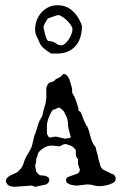

<svg xmlns="http://www.w3.org/2000/svg" viewBox="-20 -720 477 745"><path d="M289.6 -64Q289.1 -64.5 288.1 -67.1Q287.1 -69.8 286.1 -72.8Q285.2 -75.7 284.4 -78.1Q283.7 -80.6 283.7 -81.1Q282.7 -82.5 282.7 -85.2Q282.7 -87.9 282.7 -91.3Q282.7 -94.2 282.7 -97.2Q282.7 -100.1 283.7 -101.6Q276.9 -107.9 275.6 -113Q274.4 -118.2 274.4 -125V-135.3Q274.4 -136.2 273.4 -138.2Q272.5 -140.1 272 -141.1Q270.5 -142.1 266.4 -146.5Q262.2 -150.9 259.8 -151.9Q255.9 -155.3 250 -156.2Q244.1 -157.2 239.7 -160.6Q238.8 -160.6 235.1 -160.6Q231.4 -160.6 230.5 -161.1Q227.1 -160.2 222.4 -158Q217.8 -155.8 216.8 -154.8L211.9 -151.9L188 -154.8H176.3Q169.9 -154.8 163.1 -152.3Q156.2 -149.9 149.7 -146Q143.1 -142.1 137.5 -137Q131.8 -131.8 128.4 -126.5Q127.4 -125.5 126.5 -120.6Q125.5 -115.7 125.5 -114.7Q124.5 -111.8 122.6 -108.6Q120.6 -105.5 120.6 -101.6L119.6 -89.4L116.2 -76.7L120.6 -54.2Q120.6 -53.2 122.1 -51.8Q123.5 -50.3 125.5 -48.3Q130.9 -43 130.9 -42Q130.9 -41.5 132.6 -41Q134.3 -40.5 136.2 -40Q138.2 -39.6 140.1 -39.3Q142.1 -39.1 142.6 -39.1Q145.5 -39.1 150.4 -38.6Q155.3 -38.1 159.9 -36.1Q164.6 -34.2 168 -31Q171.4 -27.8 171.4 -22Q171.4 -16.1 167 -10.7Q162.6 -5.4 156.2 -3.4Q153.8 -2.9 148.4 -2Q143.1 -1 136.7 0.5Q130.4 2 124.5 3.2Q118.7 4.4 116.2 4.9L104.5 0L33.7 4.9Q27.3 3.9 22.7 2.9Q18.1 2 14.4 0Q10.7 -2 8.1 -5.4Q5.4 -8.8 2.4 -15.1Q2.4 -23.9 7.6 -29.5Q12.7 -35.2 20 -39.1Q27.3 -43 35.2 -46.1Q43 -49.3 47.9 -52.2Q47.9 -53.2 49.1 -54Q50.3 -54.7 51.3 -55.7Q55.7 -60.1 60.8 -65.9Q65.9 -71.8 68.4 -78.6Q68.8 -79.1 69.8 -81.5Q70.8 -84 71.8 -86.9Q72.8 -89.8 73.5 -92.3Q74.2 -94.7 74.2 -95.2Q79.6 -109.4 86.9 -120.8Q94.2 -132.3 99.6 -143.6Q100.1 -144 101.1 -146.5Q102.1 -148.9 103 -151.9Q104 -154.8 104.7 -157.2Q105.5 -159.7 105.5 -160.6L113.8 -195.3Q114.3 -195.8 115.2 -198Q116.2 -200.2 117.2 -202.6Q118.2 -205.1 118.9 -207Q119.6 -209 119.6 -209.5L128.4 -238.3Q131.3 -249 136 -256.1Q140.6 -263.2 145 -272.9L147.5 -287.1Q148.4 -289.1 149.4 -293.7Q150.4 -298.3 150.9 -298.8L156.2 -315.9Q156.2 -317.9 157 -321.3Q157.7 -324.7 158.2 -328.6Q158.7 -332.5 159.2 -336.2Q159.7 -339.8 159.7 -341.3V-378.4Q159.7 -379.9 160.9 -382.8Q162.1 -385.7 163.6 -388.9Q165 -392.1 167 -394.8Q168.9 -397.5 171.4 -398.9L188 -404.8Q189.5 -404.8 192.6 -408.4Q195.8 -412.1 196.8 -413.1L213.4 -420.9L226.1 -433.1Q234.4 -433.1 240 -426.5Q245.6 -419.9 249 -413.1Q249.5 -410.6 251.2 -405.3Q252.9 -399.9 254.6 -393.8Q256.3 -387.7 258.1 -382.3Q259.8 -377 259.8 -375V-360.8Q260.7 -359.9 261.7 -357.9Q262.7 -356 263.2 -355Q270 -343.8 274.9 -329.8Q279.8 -315.9 283.7 -301.8Q284.7 -292 284.9 -290.5Q285.2 -289.1 286.1 -289.1Q290.5 -289.1 292.7 -284.9Q294.9 -280.8 297.4 -275.4L303.2 -259.3Q303.2 -257.8 304.7 -254.6Q306.2 -251.5 308.1 -247.6Q310.1 -243.7 311.8 -240Q313.5 -236.3 314 -234.9Q314.5 -234.4 317.4 -230.5Q318.8 -228.5 319.8 -227.1Q320.3 -226.1 321.8 -221.9Q323.2 -217.8 324.7 -212.9Q326.2 -208 327.4 -203.9Q328.6 -199.7 328.6 -198.7Q331.1 -189 334.2 -179Q337.4 -168.9 342.8 -160.6Q342.8 -159.2 346.7 -154.5Q350.6 -149.9 351.1 -148.4L354 -135.3Q356 -127 357.9 -121.6Q359.9 -116.2 360.4 -110.8Q360.4 -109.4 361.6 -105Q362.8 -100.6 364.3 -95.5Q365.7 -90.3 366.9 -86.2Q368.2 -82 368.2 -81.1Q369.1 -75.7 373 -69.3Q377 -63 380.9 -61.5Q381.3 -61 384.5 -59.6Q387.7 -58.1 391.4 -56.4Q395 -54.7 398.2 -53.2Q401.4 -51.8 401.9 -51.8Q407.7 -47.9 412.8 -46.1Q418 -44.4 421.4 -42.2Q424.8 -40 426.8 -36.1Q428.7 -32.2 428.7 -24.4Q428.7 -17.1 420.9 -12Q413.1 -6.8 402.6 -3.7Q392.1 -0.5 381.6 1Q371.1 2.4 366.2 2.4Q353.5 2.4 343 -1Q332.5 -4.4 318.4 -4.4L280.3 0Q275.4 0 268.1 -0.7Q260.7 -1.5 253.7 -3.7Q246.6 -5.9 241.5 -9.8Q236.3 -13.7 236.3 -20.5Q236.3 -29.8 244.6 -33.4Q252.9 -37.1 262.9 -40Q272.9 -43 281.2 -47.1Q289.6 -51.3 289.6 -61.5ZM196.8 -189.9Q197.3 -189.9 200.4 -189.2Q203.6 -188.5 207.8 -187.5Q211.9 -186.5 216.1 -185.5Q220.2 -184.6 222.7 -184.1L233.9 -181.6Q234.4 -182.1 237.8 -182.6Q241.2 -183.1 245.1 -184.1L254.9 -186L245.6 -223.1Q244.6 -227.5 243.9 -235.1Q243.2 -242.7 243.2 -245.1Q243.2 -251.5 241.9 -256.1Q240.7 -260.7 238.8 -265.1Q236.8 -269.5 234.4 -274.2Q231.9 -278.8 229.5 -284.7Q228.5 -288.1 222.9 -292.5Q217.3 -296.9 213.4 -300.8Q211.9 -302.2 208.5 -302.2Q204.1 -302.2 199.7 -298.8Q195.3 -295.4 189.9 -295.4Q185.5 -295.4 180.9 -288.1Q176.3 -280.8 172.1 -271.2Q168 -261.7 165.3 -252.2Q162.6 -242.7 162.1 -238.3V-201.2Q163.1 -199.7 165 -195.3Q167 -190.9 168 -189.9Q168.9 -189 169.9 -187.7Q170.9 -186.5 172.9 -186.5Q173.8 -186.5 177.5 -187Q181.2 -187.5 185.1 -188.2Q189 -189 192.4 -189.5Q195.8 -189.9 196.8 -189.9ZM116.2 -606Q116.2 -624.5 122.6 -641.4Q128.9 -658.2 140.4 -671.1Q151.9 -684.1 167.7 -691.9Q183.6 -699.7 202.1 -699.7Q235.4 -699.7 258.3 -680.4Q281.2 -661.1 293.5 -631.3Q294.9 -630.4 295.9 -625.5Q296.9 -620.6 297.9 -618.7V-617.2Q297.9 -594.7 291.7 -575.4Q285.6 -556.2 273.7 -542.2Q261.7 -528.3 243.9 -520.3Q226.1 -512.2 202.1 -512.2H178.7Q166.5 -519 152.8 -530Q139.2 -541 133.8 -553.7Q128.4 -566.9 122.3 -578.9Q116.2 -590.8 116.2 -606ZM148.9 -614.3Q148.9 -613.3 150.6 -605.2Q152.3 -597.2 154.8 -587.6Q157.2 -578.1 160.6 -570.1Q164.1 -562 167.5 -561Q168.9 -561 175.8 -560.1Q182.6 -559.1 184.6 -558.6Q189.5 -556.6 193.1 -554.2Q196.8 -551.8 200 -549.6Q203.1 -547.4 207.3 -545.9Q211.4 -544.4 217.8 -544.4Q225.6 -544.4 233.4 -551.5Q241.2 -558.6 247.6 -568.6Q253.9 -578.6 257.6 -588.9Q261.2 -599.1 261.2 -606Q261.2 -613.8 254.6 -623.3Q248 -632.8 239 -641.4Q230 -649.9 220.7 -655.8Q211.4 -661.6 205.6 -661.6Q204.6 -661.6 198.5 -659.7Q192.4 -657.7 185.3 -655.3Q178.2 -652.8 172.4 -650.6Q166.5 -648.4 166 -648.4Q164.6 -646.5 161.6 -642.1Q158.7 -637.7 155.8 -632.6Q152.8 -627.4 150.9 -622.6Q148.9 -617.7 148.9 -614.3Z"/></svg>

Font: IM FELL English SC
Style: Regular
Weight: 400
Designer: Igino Marini
Foundry: Igino Marini
Version: 3.00